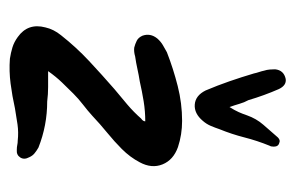

<svg xmlns="http://www.w3.org/2000/svg" viewBox="-132 -534 640 417"><g transform="rotate(90 188.5 -325.0)"><path d="M134 -109Q153 -109 168.5 -109Q184 -109 200 -107Q252 -107 300 -88Q307 -84 312.5 -79.5Q318 -75 321 -68Q327 -57 321.5 -48.5Q316 -40 305 -41Q299 -41 294.5 -42Q290 -43 285 -43Q267 -45 249.5 -42.5Q232 -40 215 -37Q188 -31 161 -27.5Q134 -24 107 -26Q94 -28 82.5 -31.5Q71 -35 60 -43Q29 -65 39 -103Q43 -121 56 -137Q82 -170 112 -198Q142 -226 173 -253Q190 -267 206.5 -281Q223 -295 237 -311Q243 -315 243 -320Q221 -320 199.5 -316.5Q178 -313 156 -308Q143 -306 129.5 -303Q116 -300 102 -298Q92 -295 83 -296Q75 -298 68 -301.5Q61 -305 57 -314Q51 -331 63 -346Q70 -354 78 -358.5Q86 -363 93 -367Q129 -381 166.5 -390.5Q204 -400 242 -400Q272 -400 299 -391Q327 -381 336.5 -357.5Q346 -334 332 -308Q321 -287 303 -269Q287 -253 268 -237.5Q249 -222 231 -205Q220 -195 207 -185Q194 -175 183 -164Q171 -152 158.5 -139Q146 -126 134 -109ZM212 -503Q219 -514 223 -523Q227 -532 230 -541Q237 -561 250.5 -576.5Q264 -592 278 -608Q284 -614 290 -611Q298 -609 298 -599Q298 -593 296 -590Q285 -563 278 -535.5Q271 -508 260 -481Q257 -472 253 -462.5Q249 -453 242 -445Q226 -426 206.5 -427.5Q187 -429 176 -451Q165 -477 156 -503Q147 -529 139 -556Q138 -561 136 -567Q134 -573 133 -578Q131 -584 130.5 -590.5Q130 -597 130 -602Q132 -621 151 -625Q165 -627 173 -610Q180 -594 186 -577.5Q192 -561 197 -544Q202 -535 205 -524.5Q208 -514 212 -503Z"/></g></svg>

Font: Delicious Handrawn
Style: Regular
Weight: 400
Designer: Agung Rohmat
Foundry: Agung Rohmat
Version: Version 1.002; ttfautohint (v1.8.4.7-5d5b);gftools[0.9.27]